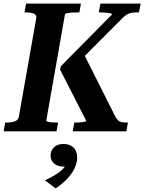

<svg xmlns="http://www.w3.org/2000/svg" viewBox="-42 -730 802 1067"><path d="M-22 0 -13 -49H-4Q22 -49 41 -56Q60 -63 63 -83L159 -626Q163 -647 146.5 -654Q130 -661 103 -661H94L103 -710H408L399 -661H389Q373 -661 357 -660Q341 -659 330.5 -656.5Q320 -654 319 -650L215 -59Q215 -56 223.5 -53.5Q232 -51 246 -50Q260 -49 273 -49H281L272 0ZM362 0 371 -49H380Q393 -49 406 -50Q419 -51 428 -53.5Q437 -56 437 -59L292 -343L296 -362L581 -650Q581 -653 575.5 -655Q570 -657 560.5 -658Q551 -659 539.5 -660Q528 -661 517 -661H507L516 -710H740L730 -661H716Q698 -661 685 -658Q672 -655 660.5 -647.5Q649 -640 635 -626L392 -382L417 -444L601 -78Q608 -67 615 -60.5Q622 -54 632.5 -51.5Q643 -49 659 -49H669L660 0ZM267 317 208 272Q240 257 265 242Q290 227 307 209.5Q324 192 330 173Q333 169 336 169.5Q339 170 342 172.5Q345 175 344 178Q342 185 333 190.5Q324 196 313 196Q278 196 258.5 178.5Q239 161 239 134Q239 107 258 88.5Q277 70 311 70Q345 70 366 89.5Q387 109 387 145Q387 174 373 204Q359 234 332.5 262.5Q306 291 267 317Z"/></svg>

Font: Roboto Serif 72pt SemiCondensed SemiBold
Style: Italic
Weight: 600
Width: 4
Italic angle: -10°
Designer: Greg Gazdowicz
Foundry: Commercial Type
Version: Version 1.008